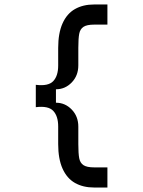

<svg xmlns="http://www.w3.org/2000/svg" viewBox="-20 -736 640 858"><path d="M240 -443V-522Q240 -588 259.5 -631.5Q279 -675 315 -695.5Q351 -716 401 -716H460V-626H401Q368 -626 353 -616Q338 -606 334 -585Q330 -564 330 -522V-444Q330 -398 300.5 -367.5Q271 -337 230 -337V-277Q271 -277 300.5 -246.5Q330 -216 330 -170V-92Q330 -50 334 -29Q338 -8 353 2Q368 12 401 12H460V102H401Q351 102 315 81.5Q279 61 259.5 17.5Q240 -26 240 -92V-171Q240 -217 218 -240.5Q196 -264 140 -257V-357Q196 -350 218 -373.5Q240 -397 240 -443Z"/></svg>

Font: Fliege Mono Thin
Style: Regular
Weight: 100
Version: Version 0.020;Glyphs 3.3 (3306)